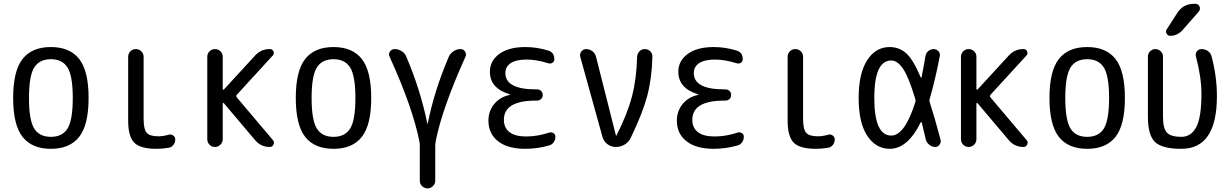

<svg xmlns="http://www.w3.org/2000/svg" viewBox="-20 -780 6540 1019"><path d="M338.9 -420.9Q311.5 -465.8 250 -465.8Q188.5 -465.8 161.1 -420.9Q133.8 -376 133.8 -259.8Q133.8 -143.6 161.1 -98.6Q188.5 -53.7 250 -53.7Q311.5 -53.7 338.9 -98.6Q366.2 -143.6 366.2 -259.8Q366.2 -376 338.9 -420.9ZM400.4 -53.7Q350.6 9.8 250 9.8Q149.4 9.8 99.6 -53.7Q49.8 -117.2 49.8 -260.3Q49.8 -403.3 99.6 -466.8Q149.4 -530.3 250 -530.3Q350.6 -530.3 400.4 -466.8Q450.2 -403.3 450.2 -260.3Q450.2 -117.2 400.4 -53.7Z M809.6 9.8Q725.6 9.8 692.9 -22.5Q660.2 -54.7 660.2 -139.6V-478.5Q660.2 -495.1 671.9 -507.3Q683.6 -519.5 700.7 -519.5Q717.8 -519.5 730 -507.8Q742.2 -496.1 742.2 -478.5V-150.4Q742.2 -94.7 758.3 -75.7Q774.4 -56.6 820.3 -56.6Q845.7 -56.6 877 -65.4Q889.6 -68.4 899.9 -60.5Q910.2 -52.7 910.2 -40Q910.2 -24.4 900.9 -11.7Q891.6 1 877 3.9Q843.8 9.8 809.6 9.8Z M1080.1 -41V-478.5Q1080.1 -495.1 1091.8 -507.3Q1103.5 -519.5 1120.6 -519.5Q1137.7 -519.5 1149.9 -507.8Q1162.1 -496.1 1162.1 -478.5V-307.6Q1162.1 -305.7 1164.1 -304.7Q1166 -303.7 1168 -304.7L1334 -485.4Q1366.2 -520.5 1413.1 -519.5Q1425.8 -519.5 1431.2 -507.3Q1436.5 -495.1 1427.7 -485.4L1236.3 -276.4Q1232.4 -270.5 1236.3 -263.7L1428.7 -36.1Q1437.5 -26.4 1431.6 -13.2Q1425.8 0 1412.1 0Q1364.3 0 1334 -36.1L1168 -232.4Q1166 -234.4 1164.1 -233.4Q1162.1 -232.4 1162.1 -230.5V-41Q1162.1 -24.4 1149.9 -12.2Q1137.7 0 1120.6 0Q1103.5 0 1091.8 -12.2Q1080.1 -24.4 1080.1 -41Z M1838.9 -420.9Q1811.5 -465.8 1750 -465.8Q1688.5 -465.8 1661.1 -420.9Q1633.8 -376 1633.8 -259.8Q1633.8 -143.6 1661.1 -98.6Q1688.5 -53.7 1750 -53.7Q1811.5 -53.7 1838.9 -98.6Q1866.2 -143.6 1866.2 -259.8Q1866.2 -376 1838.9 -420.9ZM1900.4 -53.7Q1850.6 9.8 1750 9.8Q1649.4 9.8 1599.6 -53.7Q1549.8 -117.2 1549.8 -260.3Q1549.8 -403.3 1599.6 -466.8Q1649.4 -530.3 1750 -530.3Q1850.6 -530.3 1900.4 -466.8Q1950.2 -403.3 1950.2 -260.3Q1950.2 -117.2 1900.4 -53.7Z M2206.1 -28.3Q2169.9 -210.9 2047.9 -478.5Q2041 -492.2 2049.3 -505.9Q2057.6 -519.5 2074.2 -519.5Q2093.8 -519.5 2111.3 -508.8Q2128.9 -498 2136.7 -478.5Q2211.9 -301.8 2248 -124Q2248 -122.1 2249 -122.1Q2250 -122.1 2250 -124Q2285.2 -299.8 2361.3 -477.5Q2369.1 -496.1 2386.7 -507.8Q2404.3 -519.5 2423.8 -519.5Q2439.5 -519.5 2448.2 -506.3Q2457 -493.2 2450.2 -478.5Q2389.6 -344.7 2349.1 -230Q2308.6 -115.2 2292 -28.3Q2290 -16.6 2290 -10.7V178.7Q2290 195.3 2277.8 207.5Q2265.6 219.7 2249 219.7Q2232.4 219.7 2220.2 208Q2208 196.3 2208 178.7V-10.7Q2208 -18.6 2206.1 -28.3Z M2685.5 -276.4Q2686.5 -276.4 2686.5 -278.3Q2686.5 -279.3 2685.5 -279.3Q2579.1 -311.5 2580.1 -400.4Q2580.1 -457 2629.9 -493.7Q2679.7 -530.3 2767.6 -530.3Q2829.1 -530.3 2889.6 -511.7Q2921.9 -502 2921.9 -465.8Q2921.9 -453.1 2912.1 -446.8Q2902.3 -440.4 2889.6 -444.3Q2826.2 -463.9 2775.4 -463.9Q2718.8 -463.9 2690.4 -444.8Q2662.1 -425.8 2662.1 -392.6Q2662.1 -305.7 2824.2 -305.7H2830.1Q2842.8 -305.7 2851.6 -297.4Q2860.4 -289.1 2860.4 -275.9Q2860.4 -262.7 2851.6 -254.4Q2842.8 -246.1 2830.1 -246.1H2824.2Q2654.3 -246.1 2654.3 -144.5Q2654.3 -101.6 2684.1 -78.6Q2713.9 -55.7 2772.5 -55.7Q2832 -55.7 2894.5 -76.2Q2906.2 -80.1 2917 -73.7Q2927.7 -67.4 2927.7 -53.7Q2927.7 -38.1 2918.5 -24.9Q2909.2 -11.7 2893.6 -7.8Q2832 9.8 2767.6 9.8Q2674.8 9.8 2623.5 -30.3Q2572.3 -70.3 2572.3 -139.6Q2572.3 -190.4 2603 -228Q2633.8 -265.6 2685.5 -276.4Z M3177.7 -52.7 3059.6 -478.5Q3055.7 -494.1 3065.4 -506.8Q3075.2 -519.5 3090.8 -519.5Q3109.4 -519.5 3124.5 -507.8Q3139.6 -496.1 3143.6 -477.5L3249 -60.5Q3249 -59.6 3250 -59.6Q3252 -59.6 3252 -61.5Q3309.6 -174.8 3334 -268.1Q3358.4 -361.3 3361.3 -478.5Q3362.3 -495.1 3373.5 -507.3Q3384.8 -519.5 3402.3 -519.5Q3419.9 -519.5 3431.6 -507.3Q3443.4 -495.1 3442.4 -477.5Q3439.5 -362.3 3414.6 -269.5Q3389.6 -176.8 3328.1 -49.8Q3317.4 -26.4 3295.9 -13.2Q3274.4 0 3248 0Q3223.6 0 3204.1 -14.6Q3184.6 -29.3 3177.7 -52.7Z M3685.5 -276.4Q3686.5 -276.4 3686.5 -278.3Q3686.5 -279.3 3685.5 -279.3Q3579.1 -311.5 3580.1 -400.4Q3580.1 -457 3629.9 -493.7Q3679.7 -530.3 3767.6 -530.3Q3829.1 -530.3 3889.6 -511.7Q3921.9 -502 3921.9 -465.8Q3921.9 -453.1 3912.1 -446.8Q3902.3 -440.4 3889.6 -444.3Q3826.2 -463.9 3775.4 -463.9Q3718.8 -463.9 3690.4 -444.8Q3662.1 -425.8 3662.1 -392.6Q3662.1 -305.7 3824.2 -305.7H3830.1Q3842.8 -305.7 3851.6 -297.4Q3860.4 -289.1 3860.4 -275.9Q3860.4 -262.7 3851.6 -254.4Q3842.8 -246.1 3830.1 -246.1H3824.2Q3654.3 -246.1 3654.3 -144.5Q3654.3 -101.6 3684.1 -78.6Q3713.9 -55.7 3772.5 -55.7Q3832 -55.7 3894.5 -76.2Q3906.2 -80.1 3917 -73.7Q3927.7 -67.4 3927.7 -53.7Q3927.7 -38.1 3918.5 -24.9Q3909.2 -11.7 3893.6 -7.8Q3832 9.8 3767.6 9.8Q3674.8 9.8 3623.5 -30.3Q3572.3 -70.3 3572.3 -139.6Q3572.3 -190.4 3603 -228Q3633.8 -265.6 3685.5 -276.4Z M4309.6 9.8Q4225.6 9.8 4192.9 -22.5Q4160.2 -54.7 4160.2 -139.6V-478.5Q4160.2 -495.1 4171.9 -507.3Q4183.6 -519.5 4200.7 -519.5Q4217.8 -519.5 4230 -507.8Q4242.2 -496.1 4242.2 -478.5V-150.4Q4242.2 -94.7 4258.3 -75.7Q4274.4 -56.6 4320.3 -56.6Q4345.7 -56.6 4377 -65.4Q4389.6 -68.4 4399.9 -60.5Q4410.2 -52.7 4410.2 -40Q4410.2 -24.4 4400.9 -11.7Q4391.6 1 4377 3.9Q4343.8 9.8 4309.6 9.8Z M4710 -459Q4620.1 -459 4620.1 -259.8Q4620.1 -60.5 4710 -60.5Q4782.2 -60.5 4837.9 -238.3Q4840.8 -246.1 4837.9 -253.9Q4802.7 -371.1 4772.9 -415Q4743.2 -459 4710 -459ZM4702.1 9.8Q4628.9 9.8 4583 -59.1Q4537.1 -127.9 4537.1 -259.8Q4537.1 -389.6 4582 -460Q4627 -530.3 4702.1 -530.3Q4752 -530.3 4789.1 -497.6Q4826.2 -464.8 4866.2 -370.1Q4869.1 -364.3 4871.1 -370.1Q4881.8 -422.9 4891.6 -482.4Q4894.5 -499 4907.2 -509.3Q4919.9 -519.5 4935.5 -519.5Q4950.2 -519.5 4960.4 -508.3Q4970.7 -497.1 4967.8 -482.4Q4942.4 -350.6 4914.1 -254.9Q4911.1 -246.1 4914.1 -238.3Q4941.4 -153.3 4971.7 -39.1Q4975.6 -25.4 4966.8 -12.7Q4958 0 4943.4 0Q4926.8 0 4912.6 -11.2Q4898.4 -22.5 4893.6 -39.1Q4891.6 -46.9 4883.8 -80.6Q4876 -114.3 4872.1 -129.9Q4871.1 -131.8 4869.1 -131.8Q4867.2 -131.8 4866.2 -129.9Q4796.9 9.8 4702.1 9.8Z M5080.1 -41V-478.5Q5080.1 -495.1 5091.8 -507.3Q5103.5 -519.5 5120.6 -519.5Q5137.7 -519.5 5149.9 -507.8Q5162.1 -496.1 5162.1 -478.5V-307.6Q5162.1 -305.7 5164.1 -304.7Q5166 -303.7 5168 -304.7L5334 -485.4Q5366.2 -520.5 5413.1 -519.5Q5425.8 -519.5 5431.2 -507.3Q5436.5 -495.1 5427.7 -485.4L5236.3 -276.4Q5232.4 -270.5 5236.3 -263.7L5428.7 -36.1Q5437.5 -26.4 5431.6 -13.2Q5425.8 0 5412.1 0Q5364.3 0 5334 -36.1L5168 -232.4Q5166 -234.4 5164.1 -233.4Q5162.1 -232.4 5162.1 -230.5V-41Q5162.1 -24.4 5149.9 -12.2Q5137.7 0 5120.6 0Q5103.5 0 5091.8 -12.2Q5080.1 -24.4 5080.1 -41Z M5838.9 -420.9Q5811.5 -465.8 5750 -465.8Q5688.5 -465.8 5661.1 -420.9Q5633.8 -376 5633.8 -259.8Q5633.8 -143.6 5661.1 -98.6Q5688.5 -53.7 5750 -53.7Q5811.5 -53.7 5838.9 -98.6Q5866.2 -143.6 5866.2 -259.8Q5866.2 -376 5838.9 -420.9ZM5900.4 -53.7Q5850.6 9.8 5750 9.8Q5649.4 9.8 5599.6 -53.7Q5549.8 -117.2 5549.8 -260.3Q5549.8 -403.3 5599.6 -466.8Q5649.4 -530.3 5750 -530.3Q5850.6 -530.3 5900.4 -466.8Q5950.2 -403.3 5950.2 -260.3Q5950.2 -117.2 5900.4 -53.7Z M6250 9.8Q6148.4 9.8 6110.4 -25.9Q6072.3 -61.5 6072.3 -160.2V-480.5Q6072.3 -496.1 6084 -507.8Q6095.7 -519.5 6111.8 -519.5Q6127.9 -519.5 6140.1 -507.8Q6152.3 -496.1 6152.3 -480.5V-160.2Q6152.3 -98.6 6173.3 -76.2Q6194.3 -53.7 6250 -53.7Q6301.8 -53.7 6329.1 -106Q6356.4 -158.2 6356.4 -282.2Q6356.4 -370.1 6327.1 -480.5Q6323.2 -495.1 6332 -507.3Q6340.8 -519.5 6357.4 -519.5Q6376 -519.5 6391.1 -508.8Q6406.2 -498 6410.2 -480.5Q6438.5 -375 6438.5 -269.5Q6438.5 9.8 6250 9.8ZM6317.4 -759.8H6323.2Q6339.8 -759.8 6346.2 -745.6Q6352.5 -731.4 6341.8 -717.8L6255.9 -620.1Q6228.5 -589.8 6190.4 -589.8Q6177.7 -589.8 6171.4 -602.1Q6165 -614.3 6171.9 -624L6228.5 -711.9Q6259.8 -759.8 6317.4 -759.8Z"/></svg>

Font: Rounded Mgen+ 1mn regular
Style: Regular
Weight: 400
Designer: [Source Han Sans]
Ryoko NISHIZUKA  (kana & ideographs); Paul D. Hunt (Latin, Greek & Cyrillic); Wenlong ZHANG  (bopomofo
Version: Version 1.059.20150602